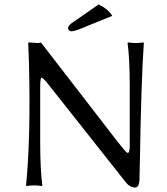

<svg xmlns="http://www.w3.org/2000/svg" viewBox="-20 -840 758 870"><path d="M426.8 -819.8Q469.7 -799.3 488.8 -768.1L345.2 -710Q316.9 -698.2 303.2 -698.2Q289.6 -699.7 288.1 -712.9Q290 -724.1 303.2 -733.9ZM107.9 -645 109.9 -647.9Q114.7 -647.9 151.9 -645Q151.9 -645 166 -647L508.8 -203.1Q548.8 -151.4 556.2 -147.9Q563.5 -144.5 565.9 -157.2Q567.4 -164.6 567.9 -178.2V-444.8Q567.9 -573.7 558.1 -645L560.1 -647.9Q578.6 -645 595.2 -645Q612.8 -645 629.9 -647.9L631.8 -645Q620.1 -483.9 613.8 -107.4Q612.8 -59.6 611.8 -21Q608.9 9.3 592.8 9.8Q567.4 8.8 549.8 -14.2L201.2 -455.1Q171.9 -492.7 166.5 -487.3Q162.1 -481 162.1 -439V-200.2Q162.1 -71.3 171.9 0L169.9 2.9Q151.4 0 134.8 0Q117.2 0 100.1 2.9L98.1 0Q119.6 -215.3 111.3 -553.7Q109.9 -603.5 107.9 -645Z"/></svg>

Font: Linux Biolinum O
Style: Regular
Weight: 400
Designer: Philipp H. Poll
Foundry: Philipp H. Poll
Version: Version 1.0.4